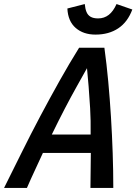

<svg xmlns="http://www.w3.org/2000/svg" viewBox="-74 -929 674 949"><path d="M-54 0Q-11 -86 33.5 -176Q78 -266 125.5 -355.5Q173 -445 221 -530.5Q269 -616 317 -693H442Q453 -613 461 -526.5Q469 -440 474.5 -350.5Q480 -261 483 -172.5Q486 -84 486 0H373Q373 -44 374 -87Q375 -130 375 -173H138Q119 -131 98.5 -87.5Q78 -44 59 0ZM182 -264H374Q375 -335 371.5 -394Q368 -453 364 -502Q360 -551 356 -592Q332 -549 304.5 -500Q277 -451 246.5 -392.5Q216 -334 182 -264ZM398 -758Q338 -758 300 -791Q262 -824 259 -887L345 -909Q347 -886 353.5 -870Q360 -854 374 -846Q388 -838 411 -838Q441 -838 463.5 -855.5Q486 -873 502 -909L580 -882Q557 -820 510.5 -789Q464 -758 398 -758Z"/></svg>

Font: Ubuntu Sans Mono Medium
Style: Italic
Weight: 500
Italic angle: -13.5°
Monospace: yes
Designer: Dalton Maag Ltd
Foundry: Dalton Maag Ltd
Version: Version 1.006